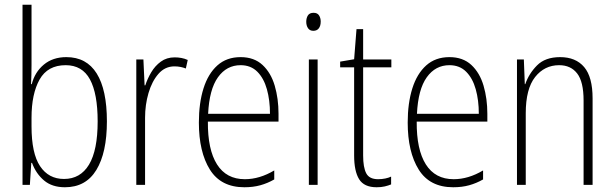

<svg xmlns="http://www.w3.org/2000/svg" viewBox="-20 -780 2592 810"><path d="M113 -506Q113 -463 111 -425H114Q127 -476 165 -507.5Q203 -539 260 -539Q345 -539 388 -470Q431 -401 431 -268Q431 -136 386.5 -63Q342 10 254 10Q200 10 166 -18.5Q132 -47 115 -93H112L106 0H75V-760H113ZM257 -505Q181 -505 147 -444.5Q113 -384 113 -283V-247Q113 -133 149 -79Q185 -25 250 -25Q319 -25 355.5 -85.5Q392 -146 392 -268Q392 -385 359.5 -445Q327 -505 257 -505Z M717 -538Q731 -538 745 -535.5Q759 -533 772 -527L764 -491Q754 -495 742 -497.5Q730 -500 716 -500Q676 -500 648.5 -468.5Q621 -437 606.5 -387.5Q592 -338 592 -283V0H555V-529H585L590 -420H593Q602 -448 618 -475Q634 -502 658.5 -520Q683 -538 717 -538Z M995 -539Q1052 -539 1087.5 -506Q1123 -473 1139 -418.5Q1155 -364 1155 -300V-267H857Q856 -149 895.5 -86.5Q935 -24 1013 -24Q1075 -24 1137 -61V-23Q1109 -7 1078.5 1.5Q1048 10 1011 10Q912 10 865.5 -64.5Q819 -139 819 -263Q819 -345 838.5 -407Q858 -469 897 -504Q936 -539 995 -539ZM995 -505Q936 -505 899.5 -454Q863 -403 858 -300H1119Q1119 -357 1106 -403.5Q1093 -450 1065.5 -477.5Q1038 -505 995 -505Z M1303 -726Q1319 -726 1326 -715Q1333 -704 1333 -689Q1333 -671 1325 -660.5Q1317 -650 1302 -650Q1287 -650 1279.5 -661Q1272 -672 1272 -688Q1272 -704 1279 -715Q1286 -726 1303 -726ZM1320 -529V0H1283V-529Z M1575 -24Q1591 -24 1605.5 -27Q1620 -30 1630 -35V-2Q1618 3 1603 6.5Q1588 10 1569 10Q1516 10 1495 -24Q1474 -58 1474 -124V-496H1415V-520L1474 -530L1484 -657H1512V-529H1631V-496H1512V-124Q1512 -74 1525 -49Q1538 -24 1575 -24Z M1876 -539Q1933 -539 1968.5 -506Q2004 -473 2020 -418.5Q2036 -364 2036 -300V-267H1738Q1737 -149 1776.5 -86.5Q1816 -24 1894 -24Q1956 -24 2018 -61V-23Q1990 -7 1959.5 1.5Q1929 10 1892 10Q1793 10 1746.5 -64.5Q1700 -139 1700 -263Q1700 -345 1719.5 -407Q1739 -469 1778 -504Q1817 -539 1876 -539ZM1876 -505Q1817 -505 1780.5 -454Q1744 -403 1739 -300H2000Q2000 -357 1987 -403.5Q1974 -450 1946.5 -477.5Q1919 -505 1876 -505Z M2343 -539Q2409 -539 2444.5 -497Q2480 -455 2480 -365V0H2442V-356Q2442 -435 2415 -470Q2388 -505 2339 -505Q2277 -505 2237.5 -455Q2198 -405 2198 -302V0H2161V-529H2190L2194 -425H2196Q2211 -469 2245.5 -504Q2280 -539 2343 -539Z"/></svg>

Font: Noto Sans Lao Condensed ExtraLight
Style: Regular
Weight: 200
Width: 3
Designer: Monotype Design Team
Foundry: Monotype Imaging Inc.
Version: Version 2.003; ttfautohint (v1.8.4.7-5d5b)